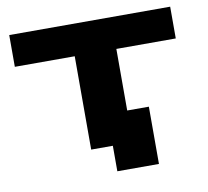

<svg xmlns="http://www.w3.org/2000/svg" viewBox="-72 -600 851 786"><g transform="rotate(-10 353.5 -207.0)"><path d="M684 -388H437V-132H527V106H354V0H264V-388H15V-520H684Z"/></g></svg>

Font: Non Bureau Extended
Style: Bold
Weight: 700
Width: 7
Designer: Jona Saucedo
Foundry: Non Foundry
Version: Version 1.000; ttfautohint (v1.8.4)